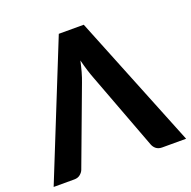

<svg xmlns="http://www.w3.org/2000/svg" viewBox="-138 -853 976 980"><g transform="rotate(-20 350.0 -363.0)"><path d="M709.5 0H580Q560.5 0 548.2 -9.2Q536 -18.5 530 -33L373 -451Q364 -474 355.2 -502Q346.5 -530 339 -560Q332.5 -530 324.8 -502Q317 -474 308 -451L152 -33Q147 -20.5 134.2 -10.2Q121.5 0 102.5 0H-10L282 -725.5H417.5Z"/></g></svg>

Font: Lato Heavy
Style: Regular
Weight: 800
Designer: Lukasz Dziedzic
Foundry: tyPoland Lukasz Dziedzic
Version: Version 2.007; 2014-02-27